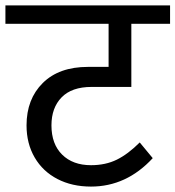

<svg xmlns="http://www.w3.org/2000/svg" viewBox="-40 -709 648 709"><path d="M150 -246Q150 -177 189.5 -138Q229 -99 296 -99Q350 -99 391.5 -119.5Q433 -140 476 -183L524 -125Q427 -20 296 -20Q226 -20 172 -48Q118 -76 88 -127.5Q58 -179 58 -246Q58 -343 118 -402.5Q178 -462 285 -462H361V-621H-20V-689H588V-621H445V-388H298Q225 -388 187.5 -349.5Q150 -311 150 -246Z"/></svg>

Font: FiraGO
Style: Regular
Weight: 400
Designer: bBox Type
Foundry: bBox Type GmbH
Version: Version 1.001;April 20, 2020;FontCreator 12.0.0.2555 64-bit